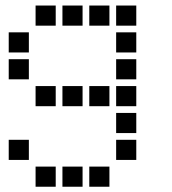

<svg xmlns="http://www.w3.org/2000/svg" viewBox="-20 -508 640 715"><path d="M113.5 -487.5Q112.5 -487.5 112.5 -487.5Q112.5 -487.5 112.5 -486.5V-413.5Q112.5 -412.5 112.5 -412.5Q112.5 -412.5 113.5 -412.5H186.5Q187.5 -412.5 187.5 -412.5Q187.5 -412.5 187.5 -413.5V-486.5Q187.5 -487.5 187.5 -487.5Q187.5 -487.5 186.5 -487.5ZM213.5 -487.5Q212.5 -487.5 212.5 -487.5Q212.5 -487.5 212.5 -486.5V-413.5Q212.5 -412.5 212.5 -412.5Q212.5 -412.5 213.5 -412.5H286.5Q287.5 -412.5 287.5 -412.5Q287.5 -412.5 287.5 -413.5V-486.5Q287.5 -487.5 287.5 -487.5Q287.5 -487.5 286.5 -487.5ZM313.5 -487.5Q312.5 -487.5 312.5 -487.5Q312.5 -487.5 312.5 -486.5V-413.5Q312.5 -412.5 312.5 -412.5Q312.5 -412.5 313.5 -412.5H386.5Q387.5 -412.5 387.5 -412.5Q387.5 -412.5 387.5 -413.5V-486.5Q387.5 -487.5 387.5 -487.5Q387.5 -487.5 386.5 -487.5ZM413.5 -487.5Q412.5 -487.5 412.5 -487.5Q412.5 -487.5 412.5 -486.5V-413.5Q412.5 -412.5 412.5 -412.5Q412.5 -412.5 413.5 -412.5H486.5Q487.5 -412.5 487.5 -412.5Q487.5 -412.5 487.5 -413.5V-486.5Q487.5 -487.5 487.5 -487.5Q487.5 -487.5 486.5 -487.5ZM13.5 -387.5Q12.5 -387.5 12.5 -387.5Q12.5 -387.5 12.5 -386.5V-313.5Q12.5 -312.5 12.5 -312.5Q12.5 -312.5 13.5 -312.5H86.5Q87.5 -312.5 87.5 -312.5Q87.5 -312.5 87.5 -313.5V-386.5Q87.5 -387.5 87.5 -387.5Q87.5 -387.5 86.5 -387.5ZM413.5 -387.5Q412.5 -387.5 412.5 -387.5Q412.5 -387.5 412.5 -386.5V-313.5Q412.5 -312.5 412.5 -312.5Q412.5 -312.5 413.5 -312.5H486.5Q487.5 -312.5 487.5 -312.5Q487.5 -312.5 487.5 -313.5V-386.5Q487.5 -387.5 487.5 -387.5Q487.5 -387.5 486.5 -387.5ZM13.5 -287.5Q12.5 -287.5 12.5 -287.5Q12.5 -287.5 12.5 -286.5V-213.5Q12.5 -212.5 12.5 -212.5Q12.5 -212.5 13.5 -212.5H86.5Q87.5 -212.5 87.5 -212.5Q87.5 -212.5 87.5 -213.5V-286.5Q87.5 -287.5 87.5 -287.5Q87.5 -287.5 86.5 -287.5ZM413.5 -287.5Q412.5 -287.5 412.5 -287.5Q412.5 -287.5 412.5 -286.5V-213.5Q412.5 -212.5 412.5 -212.5Q412.5 -212.5 413.5 -212.5H486.5Q487.5 -212.5 487.5 -212.5Q487.5 -212.5 487.5 -213.5V-286.5Q487.5 -287.5 487.5 -287.5Q487.5 -287.5 486.5 -287.5ZM113.5 -187.5Q112.5 -187.5 112.5 -187.5Q112.5 -187.5 112.5 -186.5V-113.5Q112.5 -112.5 112.5 -112.5Q112.5 -112.5 113.5 -112.5H186.5Q187.5 -112.5 187.5 -112.5Q187.5 -112.5 187.5 -113.5V-186.5Q187.5 -187.5 187.5 -187.5Q187.5 -187.5 186.5 -187.5ZM213.5 -187.5Q212.5 -187.5 212.5 -187.5Q212.5 -187.5 212.5 -186.5V-113.5Q212.5 -112.5 212.5 -112.5Q212.5 -112.5 213.5 -112.5H286.5Q287.5 -112.5 287.5 -112.5Q287.5 -112.5 287.5 -113.5V-186.5Q287.5 -187.5 287.5 -187.5Q287.5 -187.5 286.5 -187.5ZM313.5 -187.5Q312.5 -187.5 312.5 -187.5Q312.5 -187.5 312.5 -186.5V-113.5Q312.5 -112.5 312.5 -112.5Q312.5 -112.5 313.5 -112.5H386.5Q387.5 -112.5 387.5 -112.5Q387.5 -112.5 387.5 -113.5V-186.5Q387.5 -187.5 387.5 -187.5Q387.5 -187.5 386.5 -187.5ZM413.5 -187.5Q412.5 -187.5 412.5 -187.5Q412.5 -187.5 412.5 -186.5V-113.5Q412.5 -112.5 412.5 -112.5Q412.5 -112.5 413.5 -112.5H486.5Q487.5 -112.5 487.5 -112.5Q487.5 -112.5 487.5 -113.5V-186.5Q487.5 -187.5 487.5 -187.5Q487.5 -187.5 486.5 -187.5ZM413.5 -87.5Q412.5 -87.5 412.5 -87.5Q412.5 -87.5 412.5 -86.5V-13.5Q412.5 -12.5 412.5 -12.5Q412.5 -12.5 413.5 -12.5H486.5Q487.5 -12.5 487.5 -12.5Q487.5 -12.5 487.5 -13.5V-86.5Q487.5 -87.5 487.5 -87.5Q487.5 -87.5 486.5 -87.5ZM13.5 12.5Q12.5 12.5 12.5 12.5Q12.5 12.5 12.5 13.5V86.5Q12.5 87.5 12.5 87.5Q12.5 87.5 13.5 87.5H86.5Q87.5 87.5 87.5 87.5Q87.5 87.5 87.5 86.5V13.5Q87.5 12.5 87.5 12.5Q87.5 12.5 86.5 12.5ZM413.5 12.5Q412.5 12.5 412.5 12.5Q412.5 12.5 412.5 13.5V86.5Q412.5 87.5 412.5 87.5Q412.5 87.5 413.5 87.5H486.5Q487.5 87.5 487.5 87.5Q487.5 87.5 487.5 86.5V13.5Q487.5 12.5 487.5 12.5Q487.5 12.5 486.5 12.5ZM113.5 112.5Q112.5 112.5 112.5 112.5Q112.5 112.5 112.5 113.5V186.5Q112.5 187.5 112.5 187.5Q112.5 187.5 113.5 187.5H186.5Q187.5 187.5 187.5 187.5Q187.5 187.5 187.5 186.5V113.5Q187.5 112.5 187.5 112.5Q187.5 112.5 186.5 112.5ZM213.5 112.5Q212.5 112.5 212.5 112.5Q212.5 112.5 212.5 113.5V186.5Q212.5 187.5 212.5 187.5Q212.5 187.5 213.5 187.5H286.5Q287.5 187.5 287.5 187.5Q287.5 187.5 287.5 186.5V113.5Q287.5 112.5 287.5 112.5Q287.5 112.5 286.5 112.5ZM313.5 112.5Q312.5 112.5 312.5 112.5Q312.5 112.5 312.5 113.5V186.5Q312.5 187.5 312.5 187.5Q312.5 187.5 313.5 187.5H386.5Q387.5 187.5 387.5 187.5Q387.5 187.5 387.5 186.5V113.5Q387.5 112.5 387.5 112.5Q387.5 112.5 386.5 112.5Z"/></svg>

Font: Doto Black
Style: Regular
Weight: 900
Monospace: yes
Version: Version 1.000